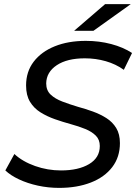

<svg xmlns="http://www.w3.org/2000/svg" viewBox="-20 -907 663 935"><path d="M268 8Q215 8 164.5 -3Q114 -14 72.5 -33.5Q31 -53 6 -77L50 -157Q90 -120 151 -98.5Q212 -77 277 -77Q362 -77 414 -108Q466 -139 466 -196Q466 -227 446.5 -246.5Q427 -266 395 -279Q363 -292 324.5 -302.5Q286 -313 247.5 -326.5Q209 -340 177 -360Q145 -380 126 -411.5Q107 -443 107 -491Q107 -558 144 -606.5Q181 -655 246.5 -681.5Q312 -708 398 -708Q463 -708 521.5 -692.5Q580 -677 623 -649L583 -567Q544 -595 495 -609Q446 -623 393 -623Q307 -623 256.5 -589.5Q206 -556 205 -501Q205 -467 226.5 -446.5Q248 -426 283.5 -412.5Q319 -399 359 -387Q396 -377 432 -364Q468 -351 498 -332Q528 -313 546 -283.5Q564 -254 564 -210Q564 -142 526.5 -93Q489 -44 422 -18Q355 8 268 8ZM341 -757 492 -887H617L435 -757Z"/></svg>

Font: Montserrat Medium
Style: Italic
Weight: 500
Italic angle: -11.3°
Designer: Julieta Ulanovsky
Foundry: Julieta Ulanovsky
Version: Version 9.000; ttfautohint (v1.8.4.7-5d5b)